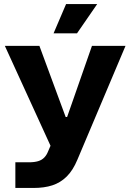

<svg xmlns="http://www.w3.org/2000/svg" viewBox="-20 -763 645 950"><path d="M56 167V40H123Q150 40 168.5 34.5Q187 29 199 16.5Q211 4 218 -14L239 -63V-22L4 -536H175L268 -284L305 -184H312L347 -284L435 -536H601L363 27Q341 80 310 110.5Q279 141 239 154Q199 167 146 167ZM245 -598 307 -743H461L361 -598Z"/></svg>

Font: Mona Sans SemiExpanded
Style: Bold
Weight: 700
Width: 6
Designer: Deni Anggara
Foundry: GitHub
Version: Version 2.000